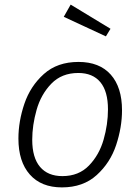

<svg xmlns="http://www.w3.org/2000/svg" viewBox="-20 -803 609 834"><path d="M60 -201Q60 -276 86 -352.5Q112 -429 170.5 -481.5Q229 -534 321 -534Q412 -534 461 -479Q510 -424 510 -324Q510 -250 484.5 -173Q459 -96 400 -42.5Q341 11 249 11Q159 11 109.5 -45Q60 -101 60 -201ZM449 -328Q449 -406 416 -446Q383 -486 320 -486Q248 -486 203 -439.5Q158 -393 139 -326Q120 -259 120 -196Q120 -118 154 -78Q188 -38 251 -38Q322 -38 366.5 -84Q411 -130 430 -196.5Q449 -263 449 -328ZM460 -678 440 -645 257 -730 287 -783Z"/></svg>

Font: FiraGO Light
Style: Italic
Weight: 300
Italic angle: -8°
Designer: bBox Type GmbH
Foundry: bBox Type GmbH
Version: Version 1.001